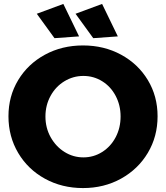

<svg xmlns="http://www.w3.org/2000/svg" viewBox="-20 -943 844 976"><path d="M781 -352Q781 -249 731.5 -166Q682 -83 595.5 -35Q509 13 402 13Q295 13 208.5 -34.5Q122 -82 72.5 -165.5Q23 -249 23 -352Q23 -454 72.5 -536Q122 -618 208.5 -665Q295 -712 402 -712Q509 -712 595.5 -665Q682 -618 731.5 -536Q781 -454 781 -352ZM211 -351Q211 -293 237.5 -245.5Q264 -198 308 -170.5Q352 -143 404 -143Q456 -143 499.5 -170.5Q543 -198 568 -245.5Q593 -293 593 -351Q593 -408 568 -455.5Q543 -503 499.5 -530Q456 -557 404 -557Q352 -557 307.5 -530Q263 -503 237 -455.5Q211 -408 211 -351ZM302 -923 382 -758 257 -749 167 -873ZM499 -923 579 -758 454 -749 364 -873Z"/></svg>

Font: Montserrat V1
Style: Bold
Weight: 700
Designer: Julieta Ulanovsky
Foundry: Julieta Ulanovsky
Version: Version 6.001